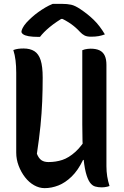

<svg xmlns="http://www.w3.org/2000/svg" viewBox="-20 -961 640 994"><path d="M547 2Q542 4 535.5 5.5Q529 7 521.5 8Q514 9 507 9Q488 9 472.5 4.5Q457 0 445 -17Q433 -34 424 -69Q415 -104 410.5 -164.5Q406 -225 406 -317Q406 -365 406 -413Q406 -461 406 -509Q406 -557 406 -605Q406 -653 406 -701Q413 -704 419.5 -705.5Q426 -707 434 -708Q442 -709 449 -709Q478 -709 496 -700Q514 -691 522.5 -672.5Q531 -654 531 -625Q531 -559 531 -494Q531 -429 531 -363Q531 -297 531 -232Q531 -167 531 -101Q531 -73 535 -48Q539 -23 547 2ZM211 13Q183 13 156.5 -2Q130 -17 109.5 -43.5Q89 -70 76.5 -103Q64 -136 64 -171Q64 -239 64 -308.5Q64 -378 64 -447.5Q64 -517 64 -584Q64 -619 60.5 -648Q57 -677 49 -702Q63 -707 75.5 -708.5Q88 -710 102 -710Q136 -710 158 -696Q180 -682 190.5 -649.5Q201 -617 201 -559Q201 -497 198.5 -436Q196 -375 189.5 -309.5Q183 -244 171 -165Q180 -142 194 -132Q208 -122 231 -122Q269 -122 302.5 -133Q336 -144 370.5 -175Q405 -206 440 -267V-133H410Q384 -79 351 -47Q318 -15 282.5 -1Q247 13 211 13ZM253 -941Q262 -941 269.5 -941Q277 -941 285.5 -941Q294 -941 301 -941Q328 -941 348.5 -936.5Q369 -932 397 -913Q415 -901 432 -887.5Q449 -874 465 -858.5Q481 -843 495.5 -824Q510 -805 523 -783Q507 -777 490.5 -774Q474 -771 451 -771Q430 -771 417.5 -777.5Q405 -784 394 -796Q374 -818 349 -836Q324 -854 277 -877L334 -863Q317 -863 300 -863Q283 -863 266 -863L322 -878Q270 -848 237.5 -821Q205 -794 187 -770H181Q148 -770 128.5 -773.5Q109 -777 100 -783.5Q91 -790 91 -797Q91 -803 97 -815.5Q103 -828 117 -844Q130 -858 145.5 -872Q161 -886 178.5 -898.5Q196 -911 214.5 -922Q233 -933 253 -941Z"/></svg>

Font: Recursive Monospace Casual SemiBold
Style: Regular
Weight: 600
Version: Version 1.047